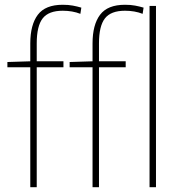

<svg xmlns="http://www.w3.org/2000/svg" viewBox="-20 -785 758 805"><path d="M246 -503V-528H134V-603Q134 -676 159 -708Q184 -740 243 -740Q284 -740 317 -727L321 -753Q304 -758 285.5 -761.5Q267 -765 243 -765Q170 -765 138.5 -723Q107 -681 107 -603V-528L11 -525V-503H107V0H134V-503ZM507 -503V-528H395V-603Q395 -676 420 -708Q445 -740 504 -740Q545 -740 578 -727L582 -753Q565 -758 546.5 -761.5Q528 -765 504 -765Q431 -765 399.5 -723Q368 -681 368 -603V-528L272 -525V-503H368V0H395V-503ZM634 0H607V-760H634Z"/></svg>

Font: Noto Sans Display Thin
Style: Regular
Weight: 250
Designer: Monotype Design Team
Foundry: Monotype Imaging Inc.
Version: Version 1.900